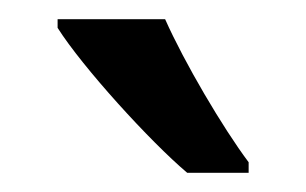

<svg xmlns="http://www.w3.org/2000/svg" viewBox="-20 -786 319 200"><path d="M152 -766H40V-757C66 -716 136 -639 175 -606H239V-617C212 -653 172 -721 152 -766Z"/></svg>

Font: Noto Sans Malayalam ExtraCondensed Medium
Style: Regular
Weight: 500
Width: 2
Designer: Jelle Bosma - Monotype Design Team
Foundry: Monotype Imaging Inc.
Version: Version 2.104